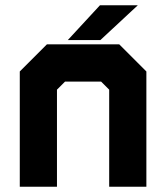

<svg xmlns="http://www.w3.org/2000/svg" viewBox="-20 -708 630 728"><path d="M55 0V-437L158 -540H432L535 -437V0H394V-368L363.5 -398.5H226.5L196 -368V0ZM126.5 -71H126V-396L200 -470H393.5L466.5 -397V-71H466V-397L393.5 -470H200L126.5 -396ZM237 -556 359 -688H502.5L360.5 -556ZM332 -590H331.5L391.5 -653H392Z"/></svg>

Font: Tourney Thin Black
Style: Regular
Weight: 900
Version: Version 1.015